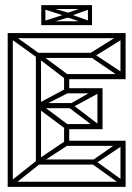

<svg xmlns="http://www.w3.org/2000/svg" viewBox="-20 -729 515 749"><path d="M23 0 10 -13 122 -102 135 -89ZM10 0V-600H30V0ZM120 -97V-521H140V-97ZM240 -223 127 -307 142 -320 253 -237ZM240 -225V-245H370V-225ZM141 -313 126 -324 240 -385 253 -370ZM122 -506 15 -583 28 -596 135 -519ZM140 -307V-327H260V-307ZM240 -365V-385H370V-365ZM360 -225 240 -316 255 -327 373 -237ZM257 -307 240 -316 360 -385 373 -370ZM360 -225V-385H380V-225ZM230 -160V-245H250V-160ZM20 0V-20H460V0ZM141 -95 126 -106 236 -180 249 -165ZM126 -87V-107H350V-87ZM236 -160V-180H460V-160ZM450 -10 330 -96 345 -107 463 -22ZM347 -87 330 -96 450 -180 463 -165ZM450 0V-180H470V0ZM20 -600H460V-580H20ZM141 -515 249 -435 236 -420 126 -504ZM126 -523H350V-503H126ZM230 -440H460V-420H230ZM446 -593 463 -580 344 -506 329 -520ZM345 -520 463 -442 450 -427 327 -511ZM450 -600H470V-420H450ZM230 -365V-440H250V-365ZM143 -631V-646H337V-631ZM156 -634 145 -645 239 -675 247 -661ZM141 -631V-709H157V-631ZM237 -662V-678H253V-662ZM323 -631V-709H339V-631ZM147 -694V-709H337V-694ZM156 -706 247 -679 239 -665 145 -695ZM324 -634 243 -661 251 -675 335 -645ZM324 -706 335 -695 251 -665 243 -679Z"/></svg>

Font: Octagon Variable
Style: Regular
Weight: 400
Designer: Alexander Royter, Emma Schmalisch, Felix Willnauer, Friederike Temme, Greta Wachholz, Jason Tsiakas, Julia Baskal, Julia
Foundry: Type Design @ HAW Hamburg
Version: Version 1.000